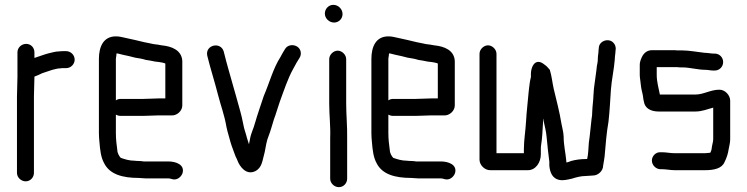

<svg xmlns="http://www.w3.org/2000/svg" viewBox="-20 -692 3081 792"><path d="M52 -476V-374C52 -350 50 -319 50 -294V21C50 40 67 56 86 56C105 56 120 40 120 21V-295C120 -320 122 -351 122 -374V-376C134 -380 141 -384 154 -390L196 -404C206 -406 217 -410 228 -410C233 -411 238 -411 243 -411H253C272 -411 288 -427 288 -446C288 -465 272 -481 253 -481H243C236 -481 230 -481 224 -480C209 -480 194 -475 180 -472C161 -467 141 -459 122 -453V-476C122 -496 107 -511 88 -511C69 -511 52 -496 52 -476Z M571 -284H477C470 -284 464 -282 458 -278V-449C458 -452 459 -457 460 -463C460 -466 460 -469 461 -472C464 -471 466 -471 467 -471L487 -466C503 -463 523 -458 538 -454C552 -452 570 -449 581 -445C595 -443 606 -441 620 -438L637 -436C644 -435 656 -433 662 -430V-286H633C620 -286 586 -284 571 -284ZM633 -216H687C709 -214 732 -234 732 -257V-440C730 -484 690 -501 647 -505L630 -508L614 -510C601 -512 589 -516 575 -518C551 -524 524 -530 501 -535C485 -538 475 -542 458 -542C407 -542 388 -500 388 -449V-142C388 -130 389 -119 390 -108C393 -72 396 -43 410 -18C433 27 485 42 552 42C562 42 572 44 583 44H675C682 44 685 46 690 47C711 53 728 37 733 22C743 -13 705 -26 675 -26H573C566 -27 559 -28 552 -28C547 -28 542 -28 536 -29C513 -29 495 -35 478 -41C472 -47 464 -61 464 -72C461 -95 458 -116 458 -143V-219C464 -216 470 -214 477 -214H571C586 -214 620 -216 633 -216Z M835 -462C848 -409 865 -357 879 -302C891 -255 906 -217 914 -169C919 -144 926 -126 931 -105C936 -87 947 -61 952 -46C955 -41 957 -36 959 -31C969 -4 996 32 1033 14C1062 -1 1062 -30 1072 -65C1076 -86 1080 -113 1088 -131C1097 -154 1102 -175 1110 -200C1119 -223 1126 -250 1134 -272C1151 -318 1167 -368 1190 -409C1198 -422 1199 -427 1208 -441L1216 -454C1221 -462 1222 -471 1220 -480C1213 -509 1171 -515 1156 -490L1148 -477C1143 -469 1140 -462 1137 -457C1107 -411 1091 -349 1068 -296C1057 -262 1042 -220 1032 -185C1026 -161 1015 -143 1011 -117L1007 -97C1004 -106 1001 -115 999 -122C994 -143 987 -158 983 -182C976 -219 967 -247 958 -280C954 -296 953 -297 947 -319C932 -374 916 -425 903 -479C891 -522 825 -507 835 -462Z M1338 -448V-265C1338 -217 1344 -171 1342 -123V45C1342 64 1359 80 1378 80C1397 80 1412 64 1412 45V-79V-122C1413 -168 1408 -218 1408 -265V-448C1408 -466 1391 -483 1373 -483C1355 -483 1338 -466 1338 -448ZM1320 -636C1320 -616 1338 -599 1358 -599C1378 -599 1393 -615 1393 -634C1393 -654 1376 -672 1355 -672C1335 -672 1320 -655 1320 -636Z M1695 -284H1601C1594 -284 1588 -282 1582 -278V-449C1582 -452 1583 -457 1584 -463C1584 -466 1584 -469 1585 -472C1588 -471 1590 -471 1591 -471L1611 -466C1627 -463 1647 -458 1662 -454C1676 -452 1694 -449 1705 -445C1719 -443 1730 -441 1744 -438L1761 -436C1768 -435 1780 -433 1786 -430V-286H1757C1744 -286 1710 -284 1695 -284ZM1757 -216H1811C1833 -214 1856 -234 1856 -257V-440C1854 -484 1814 -501 1771 -505L1754 -508L1738 -510C1725 -512 1713 -516 1699 -518C1675 -524 1648 -530 1625 -535C1609 -538 1599 -542 1582 -542C1531 -542 1512 -500 1512 -449V-142C1512 -130 1513 -119 1514 -108C1517 -72 1520 -43 1534 -18C1557 27 1609 42 1676 42C1686 42 1696 44 1707 44H1799C1806 44 1809 46 1814 47C1835 53 1852 37 1857 22C1867 -13 1829 -26 1799 -26H1697C1690 -27 1683 -28 1676 -28C1671 -28 1666 -28 1660 -29C1637 -29 1619 -35 1602 -41C1596 -47 1588 -61 1588 -72C1585 -95 1582 -116 1582 -143V-219C1588 -216 1594 -214 1601 -214H1695C1710 -214 1744 -216 1757 -216Z M2519 -483 2520 -490C2520 -500 2517 -509 2510 -516C2490 -537 2450 -523 2450 -493L2449 -485C2449 -473 2446 -462 2446 -449C2446 -437 2444 -430 2442 -419L2440 -401C2438 -388 2432 -341 2430 -327L2428 -299C2427 -272 2424 -258 2423 -232C2423 -221 2422 -210 2420 -200C2416 -168 2414 -136 2409 -104C2407 -80 2407 -57 2402 -36H2396C2375 -36 2354 -33 2336 -28C2330 -26 2322 -22 2316 -22V-28C2313 -62 2305 -93 2305 -129C2304 -150 2299 -164 2296 -182C2288 -231 2275 -280 2264 -326C2258 -353 2256 -378 2248 -404C2241 -411 2237 -418 2228 -424C2219 -431 2205 -442 2190 -434C2177 -427 2169 -404 2170 -382V-374C2166 -359 2164 -342 2162 -325L2160 -306C2157 -268 2152 -231 2150 -192C2148 -155 2141 -113 2141 -77V-60H2028V-470C2028 -488 2011 -505 1993 -505C1975 -505 1958 -488 1958 -470V-33C1958 -11 1980 11 2003 10H2158C2189 10 2211 -21 2211 -56V-77C2211 -82 2211 -87 2212 -93C2217 -122 2218 -157 2220 -187C2220 -192 2220 -198 2221 -203C2222 -200 2222 -197 2222 -195C2227 -171 2233 -150 2235 -125C2238 -89 2242 -58 2246 -25V-8C2249 22 2260 44 2286 50C2305 54 2324 48 2339 45C2355 40 2375 34 2396 34C2404 34 2419 32 2426 32C2448 32 2468 12 2468 -9C2470 -22 2473 -37 2474 -47C2478 -94 2482 -145 2490 -190C2495 -234 2497 -277 2500 -322C2503 -363 2513 -407 2516 -447C2516 -460 2519 -472 2519 -483Z M2928 -471H2922C2913 -471 2900 -474 2892 -474C2889 -474 2885 -474 2880 -475C2852 -478 2823 -484 2795 -484H2775C2768 -485 2761 -485 2755 -485H2670C2651 -485 2636 -475 2627 -455C2622 -444 2619 -434 2619 -425V-383C2619 -376 2620 -369 2621 -362C2623 -341 2625 -326 2630 -307C2633 -295 2633 -284 2636 -273C2640 -245 2665 -232 2697 -232H2848C2877 -232 2898 -242 2922 -248V-118C2922 -107 2918 -97 2917 -89L2915 -75C2914 -70 2912 -67 2910 -62C2903 -62 2896 -60 2888 -60H2763C2745 -60 2728 -64 2711 -64H2704C2685 -65 2669 -48 2669 -30C2669 -11 2685 5 2703 6H2710C2728 6 2745 10 2763 10H2888C2926 10 2958 3 2969 -24C2977 -40 2983 -57 2986 -78C2988 -90 2992 -102 2992 -118V-277C2992 -299 2971 -322 2948 -322C2910 -322 2883 -302 2848 -302H2702C2697 -328 2689 -354 2689 -383V-415H2773C2780 -414 2787 -414 2794 -414C2826 -414 2858 -404 2890 -404C2899 -404 2913 -401 2922 -401H2928C2948 -401 2963 -417 2963 -436C2963 -455 2948 -471 2928 -471Z"/></svg>

Font: Electronic
Style: Bd
Weight: 700
Version: Version 1.011